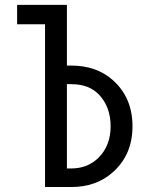

<svg xmlns="http://www.w3.org/2000/svg" viewBox="-20 -752 626 772"><path d="M249 -74.7H266.6Q332.5 -74.7 376.5 -118.2Q424.8 -166.5 424.8 -244.1Q424.8 -321.8 378.4 -371.1Q338.4 -413.6 266.6 -413.6H249ZM161.1 0V-654.3H48.8V-732.4H249V-488.3H266.6Q366.2 -488.3 431.6 -431.6Q512.7 -361.3 512.7 -244.1Q512.7 -128.4 432.1 -58.1Q365.7 0 266.6 0Z"/></svg>

Font: Consola Mono
Style: Book
Weight: 400
Monospace: yes
Designer: Wojciech Kalinowski "wmk69" (wmk69@o2.pl)
Foundry: Wojciech Kalinowski "wmk69" (wmk69@o2.pl)
Version: Version 2.1.0